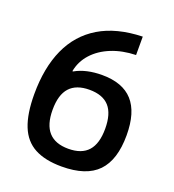

<svg xmlns="http://www.w3.org/2000/svg" viewBox="-136 -846 872 961"><g transform="rotate(20 300.0 -365.0)"><path d="M300 10Q212 10 156 -20Q100 -50 74 -115Q48 -180 48 -284Q48 -425 93.5 -525.5Q139 -626 230.5 -681Q322 -736 460 -740V-642Q388 -640 330 -616.5Q272 -593 235 -552Q198 -511 188 -457H192Q222 -474 258 -482Q294 -490 335 -490Q445 -490 499 -430Q553 -370 553 -248Q553 -117 492 -53.5Q431 10 300 10ZM301 -85Q372 -85 406.5 -124Q441 -163 441 -242Q441 -322 406.5 -360.5Q372 -399 301 -399Q231 -399 196 -360.5Q161 -322 161 -242Q161 -163 196 -124Q231 -85 301 -85Z"/></g></svg>

Font: M PLUS Code Latin Expanded Medium
Style: Regular
Weight: 500
Width: 7
Designer: Coji Morishita
Foundry: UNDERFOREST DESIGN
Version: Version 1.002; ttfautohint (v1.8.3)